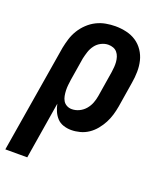

<svg xmlns="http://www.w3.org/2000/svg" viewBox="-164 -631 801 930"><g transform="rotate(20 236.5 -166.5)"><path d="M-27 205 65 -352Q70 -377 77.5 -401Q85 -425 98.5 -447Q112 -469 131.5 -487.5Q151 -506 174 -517.5Q197 -529 222 -533.5Q247 -538 271 -538Q300 -538 328 -531.5Q356 -525 378.5 -510Q401 -495 416.5 -472Q432 -449 438.5 -422Q445 -395 444.5 -366Q444 -337 439 -308L418 -178Q414 -155 407.5 -133Q401 -111 390 -90Q379 -69 363.5 -50Q348 -31 328 -17.5Q308 -4 285 2Q262 8 240 8Q219 8 199.5 1.5Q180 -5 167 -19Q154 -33 146 -51Q138 -69 134 -89L86 205ZM208 -88Q228 -88 246.5 -97Q265 -106 278 -121.5Q291 -137 298 -155.5Q305 -174 308 -193L329 -323Q331 -337 332 -350Q333 -363 332 -376Q331 -389 327 -401.5Q323 -414 315 -423.5Q307 -433 295 -437.5Q283 -442 269 -442Q251 -442 233 -433Q215 -424 203 -408Q191 -392 185 -373.5Q179 -355 175 -337L156 -220Q154 -206 152.5 -192Q151 -178 151.5 -164Q152 -150 154.5 -136.5Q157 -123 163.5 -112Q170 -101 182 -94.5Q194 -88 208 -88Z"/></g></svg>

Font: Iosevka Slab Oblique
Style: Bold
Weight: 700
Italic angle: -9°
Monospace: yes
Designer: Belleve Invis
Foundry: Belleve Invis
Version: Version 11.1.1; ttfautohint (v1.8.3)